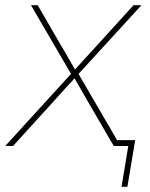

<svg xmlns="http://www.w3.org/2000/svg" viewBox="-38 -559 576 735"><path d="M-18.1 0 241.2 -284.2 238.8 -267.6 80.6 -539.1H106.4L193.4 -388.7Q209 -363.3 223.6 -337.2Q238.3 -311 253.4 -285.2H242.2Q266.1 -311 289.3 -337.2Q312.5 -363.3 336.4 -388.7L473.1 -539.1H503.4L254.9 -267.6L257.8 -284.2L423.3 0H397.5L296.9 -172.9Q282.7 -196.8 269.8 -220Q256.8 -243.2 243.2 -266.6H254.4Q232.4 -243.2 211.4 -220Q190.4 -196.8 168.9 -172.9L11.7 0ZM427.2 156.2 453.1 0H400.4L404.3 -22.5H479.5L449.7 156.2Z"/></svg>

Font: Inter 18pt Thin
Style: Italic
Weight: 250
Italic angle: -9.3988°
Version: Version 4.001;git-66647c0bb